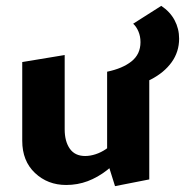

<svg xmlns="http://www.w3.org/2000/svg" viewBox="-20 -624 632 656"><path d="M206 8Q143 8 99.5 -33Q56 -74 56 -143V-412L201 -436V-182Q201 -141 218.5 -116Q236 -91 271 -91Q288 -91 306.5 -97Q325 -103 342 -114.5Q359 -126 369 -142L406 -101Q377 -67 345.5 -42.5Q314 -18 279.5 -5Q245 8 206 8ZM373 12 346 -74V-379L490 -403V-11ZM392 -320 346 -379Q399 -390 429.5 -414.5Q460 -439 460 -480Q460 -500 453 -516.5Q446 -533 435 -543L531 -604Q561 -584 576.5 -555Q592 -526 592 -492Q592 -447 566.5 -411.5Q541 -376 495.5 -352.5Q450 -329 392 -320Z"/></svg>

Font: Ysabeau Office ExtraBold
Style: Regular
Weight: 800
Designer: Christian Thalmann (Catharsis Fonts)
Version: Version 2.001;gftools[0.9.30]; featfreeze: tnum,lnum,ss02